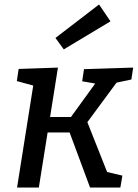

<svg xmlns="http://www.w3.org/2000/svg" viewBox="-20 -835 613 855"><path d="M56 0 128 -454 55 -474 63 -528 238 -534 203 -314H296L404 -463L346 -473L354 -527L573 -534L565 -481L499 -467L369 -291L457 -69L525 -53L516 0H381L290 -245H192L153 0ZM264 -615 227 -666 421 -815 472 -740Z"/></svg>

Font: Bitter Medium
Style: Italic
Weight: 500
Italic angle: -9°
Designer: Sol Matas, and Bitter project Authors
Foundry: Sol Matas
Version: Version 2.001